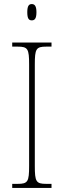

<svg xmlns="http://www.w3.org/2000/svg" viewBox="-20 -923 315 943"><path d="M136 -823C150 -823 159 -831 159 -863C159 -894 150 -903 136 -903C122 -903 114 -894 114 -863C114 -831 122 -823 136 -823ZM40 0H233V-20H207C157 -20 151 -31 151 -108V-606C151 -683 157 -694 207 -694H233V-714H40V-694H67C117 -694 123 -683 123 -606V-108C123 -31 117 -20 67 -20H40Z"/></svg>

Font: Noto Serif Bengali Condensed Thin
Style: Regular
Weight: 100
Width: 3
Designer: Juan Bruce, Universal Thirst, Indian Type Foundry and the Monotype Design Team.
Foundry: Monotype Imaging Inc.
Version: Version 2.003